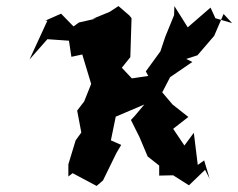

<svg xmlns="http://www.w3.org/2000/svg" viewBox="-20 -578 784 632"><path d="M411 -183 439 -127 466 -63 504 -33V0L550 -1L602 32L655 -19L670 10L652 -50L631 -35L618 -141L587 -99L550 -154L600 -193L548 -234L514 -274L540 -324L613 -374L593 -384L630 -396L685 -460L716 -532L744 -502L689 -518L673 -553L598 -488L554 -558L553 -528L524 -457L508 -409L460 -343L468 -328L414 -320L381 -355L409 -390L413 -518L406 -527L370 -558L341 -539L285 -516L297 -517L240 -504L222 -491L181 -533L129 -510H136L77 -382L136 -449L207 -444L215 -391L276 -404L248 -408L280 -302L279 -299L257 -244L234 -214L248 -140L258 -156L229 -116L205 -37V3L219 -8L298 34L319 16L363 -74L379 -101L345 -116L361 -194L455 -234C440 -217 427 -199 411 -183Z"/></svg>

Font: Asimov Aggro
Style: CondIt
Weight: 500
Designer: Google
Version: Version 2.000980; 2014